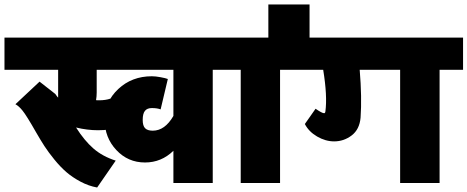

<svg xmlns="http://www.w3.org/2000/svg" viewBox="-63 -813 2089 858"><path d="M-43 -645H493.2V-501H369.1V-399.9Q369.1 -381.8 366.2 -365.2Q425.3 -361.8 459 -387.2L547.9 -285.2Q520.5 -258.8 474.6 -244.9Q428.7 -231 375 -231Q327.1 -231 276.9 -243.2Q314 -184.6 354.7 -149.2Q395.5 -113.8 454.1 -95.2L371.1 24.9Q333 18.1 296.9 -1.2Q260.7 -20.5 233.6 -43.9Q206.5 -67.4 179.9 -100.1Q153.3 -132.8 135.7 -159.9Q118.2 -187 99.1 -220.2Q55.2 -297.4 37.6 -318.8Q21 -339.4 5.9 -347.2L113.8 -448.2L184.1 -393.1Q186 -390.6 190.4 -384.3Q195.8 -377 196.8 -377V-501H-43Z M340.8 -645H992.7V-501H887.7V4.9H711.9V-139.2Q658.2 -86.9 585 -86.9Q508.8 -86.9 456.8 -142.6Q404.8 -198.2 404.8 -276.9Q404.8 -358.4 465.6 -415.3Q526.4 -472.2 615.7 -472.2Q632.3 -472.2 654.5 -468Q676.8 -463.9 687 -460L654.8 -324.2Q639.2 -330.1 615.7 -330.1Q594.7 -330.1 584.7 -317.6Q574.7 -305.2 574.7 -276.9Q574.7 -251 585.4 -240Q596.2 -229 619.6 -229Q673.8 -229 711.9 -294.9V-501H340.8Z M1012.7 4.9V-501H907.7V-645H1293.5V-501H1188.5V4.9Z M1136.2 -631.8V-793H1320.3V-631.8Z M1258.3 -645H2006.3V-501H1901.4V4.9H1725.1V-501H1544.4Q1554.7 -377.4 1548.3 -287.1Q1543.5 -234.4 1508.5 -207.8Q1473.6 -181.2 1430.2 -181.2Q1391.6 -181.2 1354.2 -202.9Q1316.9 -224.6 1299.3 -258.8L1347.2 -327.1Q1376 -307.1 1385.3 -307.1Q1390.1 -307.1 1391.1 -314.9Q1400.4 -384.3 1381.3 -501H1258.3Z"/></svg>

Font: LT Superior Black
Style: Regular
Weight: 900
Designer: Daniel Lyons
Foundry: LyonsType
Version: Version 2.005